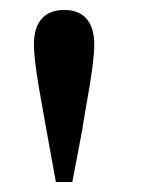

<svg xmlns="http://www.w3.org/2000/svg" viewBox="-20 -869 314 385"><path d="M109 -849C71 -849 48 -827 48 -780C48 -736 66 -652 73 -609L92 -504H125L145 -609C151 -652 169 -735 169 -780C169 -827 146 -849 109 -849Z"/></svg>

Font: Noto Serif Oriya SemiBold
Style: Regular
Weight: 600
Designer: David Williams
Foundry: Google LLC, David Williams
Version: Version 1.051